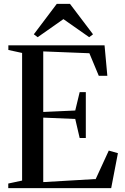

<svg xmlns="http://www.w3.org/2000/svg" viewBox="-20 -979 650 999"><path d="M95 -39.5V-703.5L23.5 -719V-743H524L538.5 -584.5H494L445 -702L205 -711.5V-396.5L371.5 -404L394.5 -499.5H426.5V-261H394.5L371.5 -360L205 -367V-31.5L478 -47.5L546 -195.5L593.5 -182L558.5 0H23V-24ZM176 -785.5 156 -800.5 275.5 -959H344L464 -800.5L444 -785.5L310 -879.5Z"/></svg>

Font: Merriweather 120pt
Style: Regular
Weight: 400
Version: Version 2.100